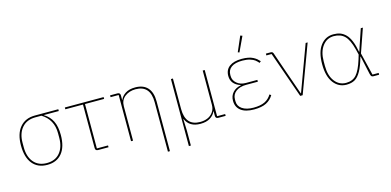

<svg xmlns="http://www.w3.org/2000/svg" viewBox="-83 -1252 3975 1954"><g transform="rotate(-15 1905.0 -275.5)"><path d="M60.1 -247.1Q60.1 -370.6 117.4 -438.2Q174.8 -505.9 275.9 -505.9H522.9V-486.8H367.2V-483.9Q423.8 -450.2 451.9 -392.8Q480 -335.4 480 -247.1Q480 -121.6 424.8 -54.7Q369.6 12.2 270 12.2Q170.4 12.2 115.2 -54.7Q60.1 -121.6 60.1 -247.1ZM457 -223.1V-271Q457 -415.5 339.8 -486.8H275.9Q184.6 -486.8 133.8 -427.5Q83 -368.2 83 -271V-223.1Q83 -124 132.1 -65.4Q181.2 -6.8 270 -6.8Q358.9 -6.8 408 -65.4Q457 -124 457 -223.1Z M806.6 0Q777.8 0 777.8 -28.8V-486.8H591.8V-505.9H1000.5V-486.8H798.8V-19H916.5V0Z M1488.8 200.2V-320.8Q1488.8 -499 1333.5 -499Q1267.1 -499 1220.9 -463.1Q1174.8 -427.2 1174.8 -361.8V0H1153.8V-486.8H1068.4V-505.9H1145.5Q1174.8 -505.9 1174.8 -477.1V-430.2H1177.7Q1192.9 -467.8 1232.4 -492.9Q1272 -518.1 1335.4 -518.1Q1420.4 -518.1 1465.1 -468.8Q1509.8 -419.4 1509.8 -325.2V200.2Z M1709.5 200.2V-505.9H1730.5V-185.1Q1730.5 -6.8 1885.3 -6.8Q1928.2 -6.8 1963.4 -21.5Q1998.5 -36.1 2021.5 -68.1Q2044.4 -100.1 2044.4 -144V-505.9H2065.4V-19H2150.4V0H2073.7Q2044.4 0 2044.4 -28.8V-76.2H2041.5Q2026.4 -38.6 1986.6 -13.2Q1946.8 12.2 1883.3 12.2Q1768.1 12.2 1728.5 -79.1H1725.6L1730.5 43.9V200.2Z M2453.1 -586.9 2437 -592.8 2505.4 -751 2526.4 -743.2ZM2448.2 12.2Q2357.9 12.2 2310.1 -24.7Q2262.2 -61.5 2262.2 -128.9Q2262.2 -179.7 2293.9 -215.1Q2325.7 -250.5 2379.4 -259.8V-263.2Q2281.2 -295.9 2281.2 -384.8Q2281.2 -449.7 2327.6 -483.9Q2374 -518.1 2458 -518.1Q2495.6 -518.1 2525.4 -512.2Q2555.2 -506.3 2576.7 -494.9Q2598.1 -483.4 2611.8 -472.2Q2625.5 -460.9 2640.1 -444.8L2624 -431.2Q2605.5 -452.1 2588.9 -465.1Q2572.3 -478 2538.6 -488.5Q2504.9 -499 2459 -499Q2382.3 -499 2343.3 -470.5Q2304.2 -441.9 2304.2 -391.1V-378.9Q2304.2 -333.5 2341.1 -301.8Q2377.9 -270 2436 -270H2557.1V-251H2435.1Q2366.2 -251 2325.7 -220Q2285.2 -189 2285.2 -138.2V-117.2Q2285.2 -66.4 2328.9 -36.6Q2372.6 -6.8 2448.2 -6.8Q2521 -6.8 2565.9 -28.6Q2610.8 -50.3 2637.2 -95.2L2653.3 -84Q2626.5 -37.6 2578.1 -12.7Q2529.8 12.2 2448.2 12.2Z M2936 0 2765.1 -486.8H2710V-505.9H2759.3Q2771 -505.9 2777.1 -501.7Q2783.2 -497.6 2787.1 -487.8L2845.2 -318.8L2948.2 -23.9H2951.2L3128.9 -505.9H3149.9L2961.9 0Z M3422.9 12.2Q3338.9 12.2 3286.9 -56.4Q3234.9 -125 3234.9 -252.9Q3234.9 -380.9 3286.9 -449.5Q3338.9 -518.1 3422.9 -518.1Q3463.4 -518.1 3493.9 -507.1Q3524.4 -496.1 3551.3 -469.7Q3578.1 -443.4 3597.9 -396Q3617.7 -348.6 3630.9 -278.8H3633.8L3655.8 -346.2L3710 -505.9H3731.9L3645 -256.8L3702.6 -19H3767.6V0H3709Q3694.8 0 3687.7 -6.8Q3680.7 -13.7 3675.8 -35.2L3633.8 -227.1H3630.9Q3605 -133.8 3575.4 -81.3Q3545.9 -28.8 3510.5 -8.3Q3475.1 12.2 3422.9 12.2ZM3422.9 -6.8Q3491.2 -6.8 3531.2 -50.8Q3571.3 -94.7 3606 -207L3619.6 -252.9L3605 -312Q3578.1 -416.5 3535.6 -457.8Q3493.2 -499 3422.9 -499Q3349.6 -499 3303.7 -438.7Q3257.8 -378.4 3257.8 -276.9V-229Q3257.8 -127.4 3303.7 -67.1Q3349.6 -6.8 3422.9 -6.8Z"/></g></svg>

Font: Anuphan Thin
Style: Regular
Weight: 250
Designer: Mike Abbink, Paul van der Laan, Pieter van Rosmalen, Mint Tantisuwanna
Foundry: Bold Monday; Cadson Demak
Version: Version 3.002;hotconv 1.0.109;makeotfexe 2.5.65596